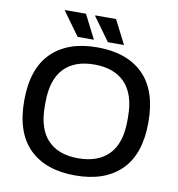

<svg xmlns="http://www.w3.org/2000/svg" viewBox="-94 -953 972 1049"><g transform="rotate(10 392.5 -428.0)"><path d="M442.9 -735.8 349.1 -865.2 350.1 -868.2H464.8L532.2 -735.8ZM274.9 -735.8 181.2 -865.2 182.1 -868.2H297.9L365.2 -735.8ZM392.1 12.2Q228 12.2 137.9 -76.9Q47.9 -166 47.9 -342.8Q47.9 -519.5 137.9 -608.9Q228 -698.2 392.1 -698.2Q556.6 -698.2 646.7 -608.9Q736.8 -519.5 736.8 -342.8Q736.8 -166 646.7 -76.9Q556.6 12.2 392.1 12.2ZM392.1 -83Q502.9 -83 562.5 -145Q622.1 -207 622.1 -331.1V-353Q622.1 -478 562.5 -540.5Q502.9 -603 392.1 -603Q282.2 -603 223.1 -540.8Q164.1 -478.5 164.1 -353V-331.1Q164.1 -207 223.1 -145Q282.2 -83 392.1 -83Z"/></g></svg>

Font: Archivo Medium
Style: Regular
Weight: 500
Designer: Hector Gatti
Foundry: Omnibus-Type
Version: Version 2.001